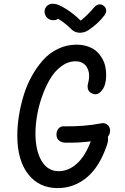

<svg xmlns="http://www.w3.org/2000/svg" viewBox="-20 -977 660 1010"><path d="M283.5 12.5Q185.5 12.5 128.2 -60.8Q71 -134 71 -264.5Q71 -314 79.5 -367.5Q88 -421 104.2 -474.8Q120.5 -528.5 147 -576.2Q173.5 -624 206.8 -661.2Q240 -698.5 285.5 -720.2Q331 -742 382 -742Q416 -742 443.5 -732.2Q471 -722.5 488.8 -706Q506.5 -689.5 518.2 -668.5Q530 -647.5 534.5 -624Q539 -600.5 538.5 -577.5Q538 -554.5 532.5 -534Q525.5 -509.5 509 -493.5Q492.5 -477.5 473.5 -482Q453 -487 445.2 -502.2Q437.5 -517.5 443.5 -539.5Q456.5 -588.5 438 -621.5Q419.5 -654.5 377.5 -654.5Q337.5 -654.5 302.2 -628.2Q267 -602 242.8 -560.5Q218.5 -519 200.8 -468.2Q183 -417.5 174.8 -368Q166.5 -318.5 166.5 -276.5Q166.5 -184.5 198.8 -130.5Q231 -76.5 289 -76.5Q339 -76.5 383 -115Q427 -153.5 457.5 -233.5Q394.5 -225 323.5 -226.5Q303 -227 290 -238.2Q277 -249.5 277 -268.5Q277 -287 287.2 -300Q297.5 -313 316 -312.5Q421.5 -310.5 514 -328.5Q531.5 -332 545.2 -320.5Q559 -309 559 -291Q559 -271 547.5 -258Q551.5 -240 542 -212Q502.5 -97 435 -42.2Q367.5 12.5 283.5 12.5ZM225.5 -886Q237.5 -872.5 255.8 -871Q274 -869.5 286 -878Q321.5 -857 356.5 -822Q374.5 -805 399.8 -804.8Q425 -804.5 446 -819Q496.5 -852.5 529.5 -896.5Q540 -911.5 538.5 -924.2Q537 -937 526 -946Q515 -955.5 501 -953.8Q487 -952 474.5 -937.5Q441 -897.5 404.5 -868.5Q356.5 -916 304 -943.5Q255 -969.5 228.5 -947Q216 -936.5 214.5 -918.8Q213 -901 225.5 -886Z"/></svg>

Font: Monaspace Radon
Style: Regular
Weight: 400
Designer: Riley Cran & the Lettermatic Team
Foundry: Lettermatic
Version: Version 1.000 (Monaspace Radon)